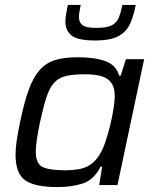

<svg xmlns="http://www.w3.org/2000/svg" viewBox="-20 -750 624 778"><path d="M212 8Q122 8 82.5 -19Q43 -46 43 -124Q43 -149 48 -182.5Q53 -216 62 -258Q78 -336 96.5 -386.5Q115 -437 140.5 -466Q166 -495 203 -506.5Q240 -518 295 -518Q364 -518 407.5 -502Q451 -486 463 -443H469L490 -510H564L456 0H382L394 -75H388Q360 -21 315.5 -6.5Q271 8 212 8ZM245 -60Q303 -60 333.5 -75.5Q364 -91 384 -124Q396 -143 407 -175Q418 -207 426.5 -242.5Q435 -278 440 -309.5Q445 -341 445 -360Q445 -408 417.5 -428.5Q390 -449 324 -449Q278 -449 249 -442.5Q220 -436 201 -416.5Q182 -397 169 -358Q156 -319 142 -255Q134 -215 129.5 -186Q125 -157 125 -136Q125 -87 152 -73.5Q179 -60 245 -60ZM366 -586Q294 -586 269.5 -606.5Q245 -627 245 -662Q245 -677 248 -694Q251 -711 255 -730H307Q304 -715 302 -703Q300 -691 300 -680Q300 -659 314.5 -648Q329 -637 371 -637Q413 -637 433 -647.5Q453 -658 461.5 -679Q470 -700 476 -730H530Q522 -688 508 -655.5Q494 -623 461.5 -604.5Q429 -586 366 -586Z"/></svg>

Font: Saira
Style: Italic
Weight: 400
Italic angle: -12°
Designer: Hector Gatti with collaboration of the Omnibus-Type team
Foundry: Omnibus-Type
Version: Version 1.100; ttfautohint (v1.8.3)